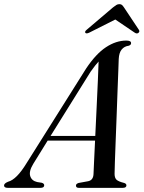

<svg xmlns="http://www.w3.org/2000/svg" viewBox="-58 -905 692 925"><path d="M102.5 -116Q80.5 -80 87.5 -57Q94.5 -34 121 -28L143 -24.5Q155 -21 155 -12.5Q155 0 137 0H-20.5Q-38.5 0 -38.5 -11.5Q-38.5 -21.5 -19 -29.5Q22 -40 70 -119L357 -575Q404 -645.5 452.5 -677.5Q501 -709.5 550.5 -709.5Q574 -709.5 573.5 -697Q573.5 -688 561.5 -684.5Q541 -682 528.2 -666.5Q515.5 -651 514 -621Q513.5 -606 512 -564.2Q510.5 -522.5 508.2 -465Q506 -407.5 503.8 -344.8Q501.5 -282 499.2 -224.2Q497 -166.5 495.5 -124.5Q494 -82.5 494 -67.5Q494 -48.5 503 -39.5Q512 -30.5 540.5 -23.5Q551 -20 551 -12Q551 0 533.5 0H321.5Q308 0 308 -11Q308 -19.5 320.5 -23.5L367 -32Q391 -37 392.5 -66Q393 -83 395.2 -126.8Q397.5 -170.5 400 -227.5H171.5ZM378.5 -559.5 185.5 -250H401Q404 -316 407.5 -386.5Q411 -457 413.5 -516.5Q416 -576 417 -608.5Q410 -601 400.5 -589.2Q391 -577.5 378.5 -559.5ZM608 -746Q600.5 -741 590.5 -748L497.5 -811L372.5 -748Q359 -741.5 354 -746Q348 -752 359.5 -761.5L486 -869Q495.5 -876.5 502.2 -880.8Q509 -885 517 -885Q525.5 -885 530 -880.8Q534.5 -876.5 539.5 -869L611 -761.5Q617 -752.5 608 -746Z"/></svg>

Font: Fraunces 72pt S000
Style: Italic
Weight: 400
Italic angle: -16°
Version: Version 1.000; ttfautohint (v1.8.3)